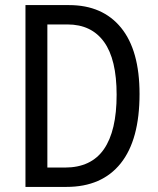

<svg xmlns="http://www.w3.org/2000/svg" viewBox="-20 -800 620 754"><path d="M528 -431Q528 -251 454 -158.5Q380 -66 241 -66H80V-780H251Q383 -780 455.5 -691Q528 -602 528 -431ZM438 -428Q438 -567 388.5 -635.5Q339 -704 245 -704H166V-142H235Q338 -142 388 -214Q438 -286 438 -428Z"/></svg>

Font: Noto Sans Malayalam UI Condensed
Style: Regular
Weight: 400
Width: 3
Designer: Jelle Bosma - Monotype Design Team
Foundry: Monotype Imaging Inc.
Version: Version 2.104; ttfautohint (v1.8.4.7-5d5b)